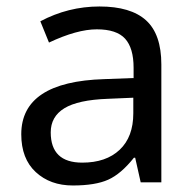

<svg xmlns="http://www.w3.org/2000/svg" viewBox="-20 -565 601 595"><path d="M234.9 -61Q308.6 -61 350.8 -100.8Q393.1 -140.6 393.1 -213.9V-262.2L314 -258.8Q221.7 -255.4 179.4 -229.5Q137.2 -203.6 137.2 -154.8Q137.2 -61 234.9 -61ZM480 -365.2V0H416L398.9 -76.2H395Q355 -25.9 315.2 -8.1Q275.4 9.8 205.6 9.8Q135.7 9.8 90.8 -31.7Q45.9 -73.2 45.9 -148.9Q45.9 -312 303.2 -319.8L394 -323.2V-355Q394 -416 367.7 -445.1Q341.3 -474.1 280 -474.1Q218.8 -474.1 131.8 -433.1L105 -499Q191.4 -544.9 288.3 -544.9Q385.3 -544.9 432.6 -502Q480 -459 480 -365.2Z"/></svg>

Font: NotoSans
Style: Regular
Weight: 400
Designer: Monotype Design team
Foundry: Monotype Imaging Inc.
Version: Version 1.04